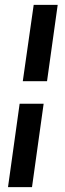

<svg xmlns="http://www.w3.org/2000/svg" viewBox="-20 -605 270 792"><path d="M13 167 61 -177H160L112 167ZM74 -270 119 -585H218L174 -270Z"/></svg>

Font: Alumni Sans Thin
Style: Bold Italic
Weight: 700
Italic angle: -8°
Version: Version 1.016